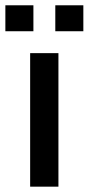

<svg xmlns="http://www.w3.org/2000/svg" viewBox="-45 -699 332 719"><path d="M67.9 0V-500H173.8V0ZM-24.9 -582V-679.2H80.1V-582ZM162.1 -582V-679.2H267.1V-582Z"/></svg>

Font: TASA Orbiter Text Medium
Style: Regular
Weight: 500
Designer: Weizhong Zhang
Version: Version 1.000;Glyphs 3.1.2 (3151)